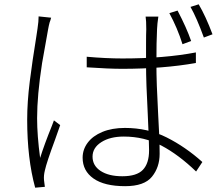

<svg xmlns="http://www.w3.org/2000/svg" viewBox="-20 -830 1040 890"><path d="M548 -559Q742 -559 888 -587V-538Q736 -511 546 -511Q485 -511 382 -518V-567Q472 -559 548 -559ZM708 -695Q705 -640 705 -532Q705 -447 713 -303Q720 -189 720 -117Q720 -55 684.5 -11Q649 33 560 33Q464 33 413.5 -2.5Q363 -38 363 -99Q363 -137 386.5 -168.5Q410 -200 454.5 -218.5Q499 -237 559 -237Q665 -237 752.5 -193Q840 -149 918 -79L889 -35Q808 -113 728.5 -155Q649 -197 554 -197Q490 -197 449.5 -171Q409 -145 409 -104Q409 -62 446.5 -37.5Q484 -13 547 -13Q614 -13 642.5 -43Q671 -73 671 -133Q671 -173 665 -299Q657 -447 657 -530V-622Q657 -675 658 -694Q658 -736 655 -753H714Q709 -720 708 -695ZM210 -726Q206 -711 203 -694L190 -621L175 -537Q152 -388 152 -282Q152 -202 166 -98Q185 -159 221 -248L230 -272L259 -250L235 -182Q196 -77 188 -40Q182 -16 184 5L186 21L188 36L143 40Q106 -95 106 -275Q106 -357 118 -452.5Q130 -548 148 -658L154 -698Q159 -731 159 -754L217 -748Q215 -741 213.5 -735.5Q212 -730 210 -726ZM866 -640 826 -625Q802 -701 765 -769L803 -781Q845 -701 866 -640ZM965 -671 925 -656Q892 -747 863 -798L901 -810Q934 -754 965 -671Z"/></svg>

Font: Merged Yaku Han JP Light
Style: Regular
Weight: 300
Designer: Ryoko NISHIZUKA 西塚涼子 (kana, bopomofo & ideographs); Paul D. Hunt (Latin, Greek & Cyrillic); Sandoll Communications 산돌커뮤니
Foundry: Adobe
Version: Version 2.004